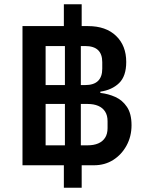

<svg xmlns="http://www.w3.org/2000/svg" viewBox="-20 -800 693 905"><path d="M365 -21V85H281V-21H86V-677H281V-780H365V-677H395Q479 -677 527 -631Q575 -585 575 -508Q575 -441 541.5 -408.5Q508 -376 453 -368V-362Q490 -358 523.5 -343Q557 -328 578.5 -296Q600 -264 600 -210Q600 -157 576.5 -114Q553 -71 513.5 -46Q474 -21 423 -21ZM195 -399H286V-583H195ZM361 -583V-399H381Q422 -399 442 -418.5Q462 -438 462 -476V-507Q462 -545 442 -564Q422 -583 381 -583ZM195 -115H286V-310H195ZM361 -310V-115H393Q422 -115 443 -124Q464 -133 475.5 -151Q487 -169 487 -196V-229Q487 -256 475.5 -274Q464 -292 443 -301Q422 -310 393 -310Z"/></svg>

Font: IBM Plex Sans Medium
Style: Regular
Weight: 500
Designer: Mike Abbink, Paul van der Laan, Pieter van Rosmalen
Foundry: Bold Monday
Version: Version 3.201